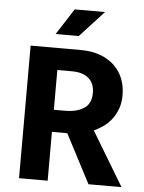

<svg xmlns="http://www.w3.org/2000/svg" viewBox="-56 -864 684 909"><g transform="rotate(5 285.5 -409.5)"><path d="M69 -630H308Q361 -630 401.5 -614.5Q442 -599 469 -572.5Q496 -546 509.5 -510.5Q523 -475 523 -434Q523 -396 511.5 -366.5Q500 -337 482.5 -315.5Q465 -294 443.5 -279.5Q422 -265 402 -256L556 0H399L278 -232H205V0H69ZM205 -337H259Q313 -337 347.5 -359Q382 -381 382 -432Q382 -477 354.5 -501.5Q327 -526 274 -526H205ZM292 -695H182L262 -819H406Z"/></g></svg>

Font: Mukta Mahee
Style: Bold
Weight: 700
Designer: Shuchita Grover, Noopur Datye, Girish Dalvi, Yashodeep Gholap
Foundry: Ek Type
Version: Version 2.538;PS 1.000;hotconv 16.6.51;makeotf.lib2.5.65220;